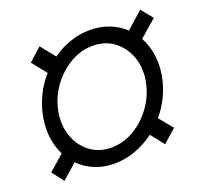

<svg xmlns="http://www.w3.org/2000/svg" viewBox="-110 -739 930 877"><g transform="rotate(-20 354.5 -300.5)"><path d="M305 9.9Q253.2 9.9 209.9 -8Q166.5 -25.9 134.9 -58.2L62.1 5.7L18.5 -51.1L93 -116.5Q74.2 -154.1 67.6 -199.9Q61.1 -245.7 69.6 -296.9Q78.5 -350.5 101.6 -398.1Q124.6 -445.7 158.7 -484L102.6 -554.3L165.1 -610.8L221.6 -540.8Q262.4 -570 309.5 -586.1Q356.5 -602.3 405.9 -602.3Q456.3 -602.3 498.9 -585.6Q541.5 -568.9 573.5 -538.7L654.8 -610.8L700.3 -554.3L617.2 -482.2Q638.5 -444.2 646 -397Q653.4 -349.8 644.9 -296.9Q636.4 -246.1 614.7 -200.3Q593 -154.5 561.4 -117.2L615.4 -51.1L551.5 5.7L500.4 -58.9Q457.4 -26.6 407.3 -8.3Q357.2 9.9 305 9.9ZM316.8 -63.6Q375.4 -63.6 428.6 -95.3Q481.9 -127.1 519.2 -180.4Q556.5 -233.7 567.1 -296.9Q578.1 -361.2 558.1 -414.1Q538 -467 495 -498.8Q452.1 -530.5 393.5 -530.2Q335.2 -530.5 282 -498.8Q228.7 -467 191.4 -414.1Q154.1 -361.2 143.5 -296.9Q132.8 -233.7 152.7 -180.4Q172.6 -127.1 215.6 -95.3Q258.5 -63.6 316.8 -63.6Z"/></g></svg>

Font: Inter Light  BETA
Style: Italic
Weight: 300
Italic angle: 9.39999°
Designer: Rasmus Andersson
Foundry: rsms
Version: Version 3.011;git-f93a4a705